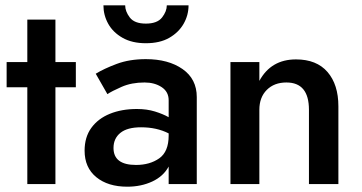

<svg xmlns="http://www.w3.org/2000/svg" viewBox="-20 -694 1365 724"><path d="M5 -460H83V-620H189V-460H266V-365H189V0H83V-365H5Z M370 -674H452Q452 -651 469.5 -628Q487 -605 530 -605Q573 -605 591 -628Q609 -651 609 -674H691Q691 -637 672.5 -604.5Q654 -572 618.5 -551.5Q583 -531 530 -531Q478 -531 442 -551.5Q406 -572 388 -604.5Q370 -637 370 -674ZM385 -339 341 -416Q372 -435 420 -453Q468 -471 530 -471Q615 -471 668.5 -433.5Q722 -396 722 -328V0H616V-66Q596 -29 554 -9.5Q512 10 460 10Q387 10 343 -26Q299 -62 299 -126Q299 -177 324.5 -212Q350 -247 394.5 -265Q439 -283 496 -283Q534 -283 564.5 -273.5Q595 -264 616 -252V-316Q616 -348 589.5 -365.5Q563 -383 525 -383Q476 -383 438.5 -366.5Q401 -350 385 -339ZM408 -136Q408 -72 493 -72Q545 -72 580.5 -97Q616 -122 616 -183V-191Q571 -214 512 -214Q460 -214 434 -193Q408 -172 408 -136Z M1145 -280Q1145 -383 1060 -383Q1014 -383 986 -355Q958 -327 958 -280V0H849V-460H958V-389Q1002 -470 1096 -470Q1174 -470 1215 -422.5Q1256 -375 1256 -293V0H1145Z"/></svg>

Font: Jost* Medium
Style: Regular
Weight: 500
Version: Version 3.7